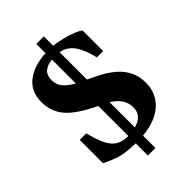

<svg xmlns="http://www.w3.org/2000/svg" viewBox="-238 -792 972 972"><g transform="rotate(-45 247.5 -306.5)"><path d="M274 93H220V6Q181 5 151.5 1Q122 -3 94 -13Q66 -23 32 -40V-207H79Q101 -117 131 -82Q161 -47 217 -47Q219 -47 220 -47V-262Q118 -310 74 -359.5Q30 -409 30 -481Q30 -554 81.5 -594.5Q133 -635 220 -640V-706H274V-639Q303 -636 335 -628Q367 -620 394 -609.5Q421 -599 434 -588V-441H389Q372 -512 345 -548.5Q318 -585 274 -593V-397Q309 -381 344.5 -362Q380 -343 409 -317.5Q438 -292 456 -257.5Q474 -223 474 -175Q474 -99 421 -51.5Q368 -4 274 4ZM220 -423V-594Q184 -590 164.5 -573Q145 -556 145 -522Q145 -487 166 -464Q187 -441 220 -423ZM274 -54Q341 -72 341 -131Q341 -166 322.5 -191.5Q304 -217 274 -235Z"/></g></svg>

Font: STIX Two Text
Style: Bold
Weight: 700
Designer: Ross Mills, John Hudson & Paul Hanslow, Tiro Typeworks Ltd; with prior portions MicroPress Inc., and Coen Hoffman.
Foundry: Tiro Typeworks Ltd
Version: Version 2.13 b171